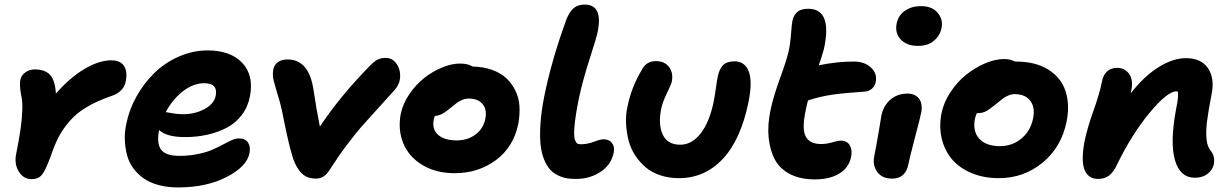

<svg xmlns="http://www.w3.org/2000/svg" viewBox="-20 -780 5449 849"><path d="M119.1 12.2Q84 12.2 63 -21.7Q42 -55.7 51.8 -101.1Q64.5 -164.6 70.8 -208.5Q77.1 -252.4 78.6 -293.7Q80.1 -335 73.2 -360.8Q65.4 -406.2 69.8 -426.8Q74.2 -447.3 92.3 -460.2Q110.4 -473.1 133.8 -473.1Q178.7 -473.1 201.2 -449.2Q223.6 -425.3 227.1 -366.2Q287.6 -435.5 352.3 -474.4Q417 -513.2 472.2 -513.2Q511.7 -513.2 528.1 -488.8Q544.4 -464.4 536.1 -420.9Q527.3 -373 471.2 -355Q409.2 -333.5 364.5 -307.1Q319.8 -280.8 289.6 -246.3Q259.3 -211.9 240.2 -175.8Q221.2 -139.6 204.1 -88.9Q181.6 -27.3 165.8 -7.6Q149.9 12.2 119.1 12.2Z M767.6 48.8Q720.2 48.8 681.4 38.3Q642.6 27.8 615.7 9Q588.9 -9.8 569.6 -35.9Q550.3 -62 542 -93.3Q533.7 -124.5 532 -159.9Q530.3 -195.3 538.6 -232.9Q550.8 -294.4 583 -352.5Q615.2 -410.6 661.6 -456.3Q708 -502 770 -529.5Q832 -557.1 897.9 -557.1Q999.5 -557.1 1051.5 -501.7Q1103.5 -446.3 1085 -353Q1075.7 -305.7 1048.1 -270Q1020.5 -234.4 980.5 -214.1Q940.4 -193.8 894.8 -183.8Q849.1 -173.8 797.9 -173.8Q716.3 -173.8 683.6 -205.1V-204.1Q671.9 -146.5 692.1 -118.7Q712.4 -90.8 772.9 -90.8Q816.9 -90.8 855.5 -98.9Q894 -106.9 919.4 -118.2Q944.8 -129.4 965.6 -140.6Q986.3 -151.9 1004.2 -159.9Q1022 -168 1035.6 -168Q1064.5 -168 1076.7 -149.7Q1088.9 -131.3 1083 -102.1Q1071.3 -43 981.7 2.9Q892.1 48.8 767.6 48.8ZM883.8 -412.1Q834.5 -412.1 788.6 -376.2Q742.7 -340.3 712.9 -284.2Q716.8 -284.2 741.5 -279.5Q766.1 -274.9 787.6 -274.9Q842.8 -274.9 885 -298.1Q927.2 -321.3 933.6 -356Q939.5 -382.8 927 -397.5Q914.6 -412.1 883.8 -412.1Z M1376.5 9.8Q1343.3 9.8 1322.3 -6.3Q1301.3 -22.5 1283.7 -59.1Q1263.7 -104.5 1233.4 -257.8Q1224.1 -308.6 1209.7 -355.5Q1195.3 -402.3 1189.7 -426Q1184.1 -449.7 1188.5 -473.1Q1192.4 -493.2 1208.7 -505.1Q1225.1 -517.1 1251.5 -517.1Q1345.2 -517.1 1365.7 -386.2Q1379.9 -291.5 1394.5 -220.2Q1486.3 -358.4 1620.6 -494.1Q1637.2 -510.7 1651.6 -517.3Q1666 -523.9 1685.5 -523.9Q1717.8 -523.9 1736.1 -493.9Q1754.4 -463.9 1747.6 -425.8Q1743.2 -403.3 1724.6 -381.8Q1700.2 -354.5 1650.6 -300Q1601.1 -245.6 1577.1 -218.3Q1553.2 -190.9 1515.4 -141.1Q1477.5 -91.3 1442.4 -36.1Q1426.8 -10.7 1412.1 -0.5Q1397.5 9.8 1376.5 9.8Z M1990.2 -14.2Q1907.7 -14.2 1847.9 -50.3Q1788.1 -86.4 1763.4 -146.2Q1738.8 -206.1 1752 -275.9Q1761.2 -321.3 1789.8 -363.3Q1818.4 -405.3 1855.2 -434.6Q1892.1 -463.9 1934.6 -481.4Q1977.1 -499 2014.2 -499Q2048.8 -499 2069.8 -485.8Q2116.7 -484.9 2154.8 -471.4Q2192.9 -458 2217.8 -435.1Q2242.7 -412.1 2258.5 -380.4Q2274.4 -348.6 2276.9 -311.5Q2279.3 -274.4 2272 -232.9Q2251.5 -130.9 2173.6 -72.5Q2095.7 -14.2 1990.2 -14.2ZM1897.9 -251Q1889.6 -209 1917 -184.1Q1944.3 -159.2 2000 -159.2Q2047.9 -159.2 2082.8 -185.3Q2117.7 -211.4 2126 -254.9Q2134.3 -295.4 2114 -319.8Q2093.8 -344.2 2052.2 -344.2Q2037.6 -344.2 2023.4 -338.1Q2009.3 -332 2000 -325Q1990.7 -317.9 1971.2 -301.8Q1949.2 -283.7 1934.6 -276.1Q1919.9 -268.6 1902.8 -267.1Q1899.4 -258.8 1897.9 -251Z M2526.9 11.2Q2504.9 11.2 2486.6 8.3Q2468.3 5.4 2447.8 -4.4Q2427.2 -14.2 2412.6 -30Q2397.9 -45.9 2386.2 -74Q2374.5 -102.1 2370.4 -139.9Q2366.2 -177.7 2369.9 -233.2Q2373.5 -288.6 2387.2 -356.9Q2420.4 -519 2484.9 -694.8Q2498.5 -729 2517.3 -744.4Q2536.1 -759.8 2564.9 -759.8Q2647 -759.8 2623 -640.1Q2618.2 -614.7 2586.9 -518.3Q2555.7 -421.9 2538.1 -336.9Q2527.8 -285.2 2523.2 -248.3Q2518.6 -211.4 2518.6 -191.2Q2518.6 -170.9 2523.2 -159.4Q2527.8 -147.9 2533.4 -145Q2539.1 -142.1 2547.9 -142.1Q2577.6 -142.1 2606.2 -153.1Q2634.8 -164.1 2648.9 -164.1Q2672.9 -164.1 2685.8 -148.2Q2698.7 -132.3 2693.8 -106Q2683.6 -52.2 2636.2 -20.5Q2588.9 11.2 2526.9 11.2Z M2981.9 7.8Q2937.5 7.8 2899.7 -4.9Q2861.8 -17.6 2835.2 -40Q2808.6 -62.5 2788.6 -93Q2768.6 -123.5 2759.5 -158.9Q2750.5 -194.3 2748.3 -232.9Q2746.1 -271.5 2754.9 -310.1Q2772 -395 2819.8 -474.1Q2838.9 -509.8 2879.9 -509.8Q2918.5 -509.8 2938.2 -484.1Q2958 -458.5 2950.7 -419.9Q2948.2 -406.7 2929.2 -368.4Q2910.2 -330.1 2903.8 -298.8Q2889.6 -229 2910.6 -184.6Q2931.6 -140.1 2987.8 -140.1Q3040.5 -140.1 3079.6 -191.7Q3118.7 -243.2 3136.7 -335Q3141.6 -361.3 3146 -393.3Q3150.4 -425.3 3153.8 -440.9Q3160.6 -475.1 3177.5 -491.9Q3194.3 -508.8 3228 -508.8Q3272.9 -508.8 3290.5 -465.1Q3308.1 -421.4 3290 -330.1Q3256.3 -163.1 3176.3 -77.6Q3096.2 7.8 2981.9 7.8Z M3583.5 13.2Q3519.5 13.2 3474.6 -9.5Q3429.7 -32.2 3407.2 -73Q3384.8 -113.8 3378.9 -170.7Q3373 -227.5 3387.7 -295.9Q3400.4 -355 3428.7 -432.6Q3457 -510.3 3466.8 -550.8Q3474.6 -586.9 3477.8 -629.9Q3481 -672.9 3483.9 -688Q3489.7 -713.4 3505.6 -727.3Q3521.5 -741.2 3553.7 -741.2Q3661.6 -741.2 3623.5 -564Q3612.3 -523.4 3600.6 -491.2Q3679.2 -507.8 3754.9 -507.8Q3803.2 -507.8 3831.3 -481.4Q3859.4 -455.1 3852.5 -418.9Q3849.6 -401.4 3836.7 -388.9Q3823.7 -376.5 3804.7 -375Q3715.3 -369.1 3661.9 -361.6Q3608.4 -354 3552.7 -335.9Q3543 -296.9 3541.5 -286.1Q3525.4 -209 3543 -176Q3560.5 -143.1 3611.8 -143.1Q3634.3 -143.1 3660.2 -150.6Q3686 -158.2 3697.8 -158.2Q3725.1 -158.2 3737.3 -137.9Q3749.5 -117.7 3743.7 -86.9Q3733.9 -38.6 3691.7 -12.7Q3649.4 13.2 3583.5 13.2Z M4039.6 -577.1Q3989.3 -577.1 3962.9 -605.5Q3936.5 -633.8 3944.8 -675.8Q3952.1 -711.9 3981.4 -732.4Q4010.7 -752.9 4051.8 -752.9Q4102.1 -752.9 4126.5 -723.1Q4150.9 -693.4 4143.6 -657.2Q4137.7 -624.5 4110.8 -600.8Q4084 -577.1 4039.6 -577.1ZM3924.8 9.8Q3880.9 9.8 3859.4 -19.3Q3837.9 -48.3 3845.7 -88.9Q3856.9 -145 3866.5 -202.9Q3876 -260.7 3877.4 -269Q3886.2 -312.5 3917.2 -339.4Q3948.2 -366.2 3993.7 -366.2Q4025.9 -366.2 4043.2 -344.5Q4060.5 -322.8 4053.7 -283.2Q4050.3 -264.6 4025.6 -170.9Q4001 -77.1 3996.6 -53.2Q3983.9 9.8 3924.8 9.8Z M4397 7.8Q4329.6 7.8 4275.6 -14.9Q4221.7 -37.6 4189.2 -76.2Q4156.7 -114.7 4144.3 -167.2Q4131.8 -219.7 4143.1 -278.8Q4152.8 -327.1 4182.9 -372.6Q4212.9 -418 4252.2 -449.5Q4291.5 -481 4336.4 -500Q4381.3 -519 4421.4 -519Q4446.8 -519 4468.3 -507.8H4472.2Q4558.1 -507.8 4614.5 -472.9Q4670.9 -438 4691.2 -378.4Q4711.4 -318.8 4696.3 -242.2Q4673.3 -128.9 4589.8 -60.5Q4506.3 7.8 4397 7.8ZM4291 -254.9Q4280.3 -199.2 4310.3 -166.5Q4340.3 -133.8 4402.3 -133.8Q4456.5 -133.8 4496.8 -167.5Q4537.1 -201.2 4548.3 -256.8Q4558.1 -305.2 4535.6 -334.5Q4513.2 -363.8 4466.3 -363.8Q4452.1 -363.8 4438 -357.4Q4423.8 -351.1 4414.3 -344Q4404.8 -336.9 4384.3 -319.8Q4355.5 -296.4 4340.1 -288.1Q4324.7 -279.8 4303.2 -279.8H4299.3Q4292.5 -261.7 4291 -254.9Z M5263.7 5.9Q5198.2 5.9 5175.5 -71.8Q5152.8 -149.4 5180.7 -298.8Q5192.9 -356 5188 -375Q5186 -376 5181.6 -376Q5142.1 -376 5063.2 -281Q4984.4 -186 4919.9 -53.2Q4903.3 -17.6 4883.5 -3.2Q4863.8 11.2 4835.9 11.2Q4804.7 11.2 4787.4 -9.5Q4770 -30.3 4768.1 -66.4Q4766.1 -102.5 4774.9 -150.9Q4787.1 -211.9 4815.2 -290.5Q4843.3 -369.1 4853.5 -422.9Q4858.9 -449.7 4876 -464.8Q4893.1 -480 4919.9 -480Q4953.6 -480 4972.7 -453.4Q4991.7 -426.8 4982.9 -381.8L4980 -367.2Q5038.1 -442.4 5102.5 -482.7Q5167 -522.9 5224.6 -522.9Q5291 -522.9 5321.3 -478.8Q5351.6 -434.6 5337.9 -365.2Q5322.8 -288.1 5317.1 -241.9Q5311.5 -195.8 5315.4 -162.1Q5319.3 -128.4 5335 -111.8Q5353 -88.4 5347.7 -55.2Q5342.3 -28.8 5320.1 -11.5Q5297.9 5.9 5263.7 5.9Z"/></svg>

Font: Shantell Sans Irregular
Style: Bold Italic
Weight: 700
Italic angle: -11.31°
Designer: Stephen Nixon, Anya Danilova, Shantell Martin
Foundry: Arrow Type
Version: Version 1.006;[9816181b4]